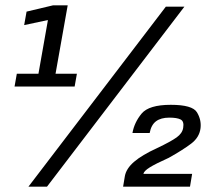

<svg xmlns="http://www.w3.org/2000/svg" viewBox="-20 -699 808 719"><path d="M34.5 -375 43 -423H124L159.5 -624L70.5 -605L79.5 -655.5L178.5 -679H233.5L188 -423H268L259.5 -375ZM86.5 0 601 -674H670.5L156 0ZM441 0 447.5 -39Q452.5 -67.5 482 -93Q511.5 -118.5 568.5 -144.5Q620 -169 641.5 -184.5Q663 -200 666 -220.5Q670 -244.5 656.5 -251.5Q643 -258.5 614 -258.5Q582.5 -258.5 564.2 -244.8Q546 -231 540.5 -201H476Q483 -240.5 510.2 -273.5Q537.5 -306.5 619.5 -306.5Q700.5 -306.5 717.5 -278.5Q734.5 -250.5 731 -219.5Q727 -184.5 695.5 -160.8Q664 -137 612 -108Q562 -85.5 540.5 -72Q519 -58.5 517 -48H699.5L691.5 0Z"/></svg>

Font: Anybody SemiBold
Style: Italic
Weight: 600
Italic angle: -10°
Designer: Tyler Finck
Foundry: Etcetera Type Company
Version: Version 1.010; ttfautohint (v1.8.3) -l 8 -r 50 -G 200 -x 14 